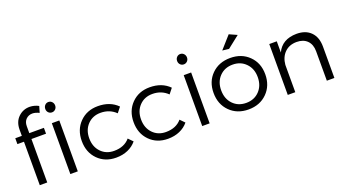

<svg xmlns="http://www.w3.org/2000/svg" viewBox="-57 -1306 3349 1865"><g transform="rotate(-20 1617.5 -373.5)"><path d="M110.8 -573.2Q110.8 -654.8 160.4 -702.4Q210 -750 279.8 -749Q326.7 -747.6 369.1 -725.1L350.1 -660.2Q311 -679.2 280.8 -679.2Q241.2 -679.2 214.6 -653.1Q188 -627 188 -582V-509.8H338.9V-449.2H188V0H110.8V-449.2H43V-509.8H110.8ZM414.1 -676.8Q414.1 -699.7 428.7 -715.3Q443.4 -731 464.8 -731Q486.3 -731 501.2 -715.3Q516.1 -699.7 516.1 -676.8Q516.1 -654.3 501.2 -639.2Q486.3 -624 464.8 -624Q443.4 -624 428.7 -639.2Q414.1 -654.3 414.1 -676.8ZM426.8 0V-525.9H503.9V0Z M1061.5 -397Q998 -459 904.8 -459Q822.8 -459 770.3 -404.5Q717.8 -350.1 717.8 -263.2Q717.8 -175.8 770.3 -120.8Q822.8 -65.9 904.8 -65.9Q1010.7 -65.9 1067.9 -133.8L1112.8 -87.9Q1077.1 -44.4 1023.2 -20.8Q969.2 2.9 901.9 2.9Q787.1 2.9 713.9 -71.3Q640.6 -145.5 640.6 -263.2Q640.6 -379.9 714.1 -454.3Q787.6 -528.8 901.9 -528.8Q1028.3 -528.8 1104.5 -451.2Z M1597.2 -397Q1533.7 -459 1440.4 -459Q1358.4 -459 1305.9 -404.5Q1253.4 -350.1 1253.4 -263.2Q1253.4 -175.8 1305.9 -120.8Q1358.4 -65.9 1440.4 -65.9Q1546.4 -65.9 1603.5 -133.8L1648.4 -87.9Q1612.8 -44.4 1558.8 -20.8Q1504.9 2.9 1437.5 2.9Q1322.8 2.9 1249.5 -71.3Q1176.3 -145.5 1176.3 -263.2Q1176.3 -379.9 1249.8 -454.3Q1323.2 -528.8 1437.5 -528.8Q1564 -528.8 1640.1 -451.2Z M1878.9 -676.8Q1878.9 -654.3 1864 -639.2Q1849.1 -624 1827.6 -624Q1806.2 -624 1791.5 -639.2Q1776.9 -654.3 1776.9 -676.8Q1776.9 -699.7 1791.5 -715.3Q1806.2 -731 1827.6 -731Q1849.1 -731 1864 -715.3Q1878.9 -699.7 1878.9 -676.8ZM1790 -525.9H1866.7V0H1790Z M2336.4 -750 2416.5 -713.9 2291.5 -615.2 2223.6 -623ZM2270.5 -528.8Q2387.7 -528.8 2462.6 -454.8Q2537.6 -380.9 2537.6 -264.2Q2537.6 -146.5 2462.6 -71.8Q2387.7 2.9 2270.5 2.9Q2152.8 2.9 2078.1 -71.8Q2003.4 -146.5 2003.4 -264.2Q2003.4 -380.9 2078.1 -454.8Q2152.8 -528.8 2270.5 -528.8ZM2270.5 -460Q2187 -460 2134.3 -405Q2081.5 -350.1 2081.5 -263.2Q2081.5 -174.8 2134.3 -119.9Q2187 -64.9 2270.5 -64.9Q2353.5 -64.9 2406.5 -120.1Q2459.5 -175.3 2459.5 -263.2Q2459.5 -350.1 2406.2 -405Q2353 -460 2270.5 -460Z M2956.1 -528.8Q3050.3 -528.8 3103.3 -474.6Q3156.2 -420.4 3156.2 -324.2V0H3078.1V-304.2Q3078.1 -374.5 3038.6 -414.3Q2999 -454.1 2929.2 -454.1Q2852.5 -453.6 2805.7 -406.7Q2758.8 -359.9 2752 -282.2V0H2674.3V-525.9H2752V-410.2Q2806.2 -527.3 2956.1 -528.8Z"/></g></svg>

Font: Montserrat-Arabic Light
Style: Regular
Weight: 300
Designer: Mohamed Gaber
Foundry: Kief Type Foundry
Version: Version 5.008;PS 005.008;hotconv 1.0.88;makeotf.lib2.5.64775